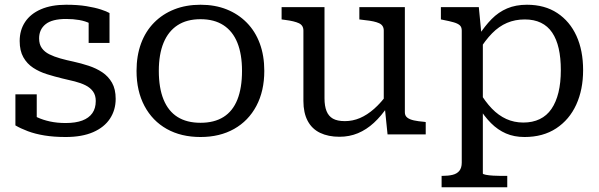

<svg xmlns="http://www.w3.org/2000/svg" viewBox="-20 -567 2528 810"><path d="M384 -141Q384 -165 372.5 -181Q361 -197 341 -207Q321 -217 295.5 -223.5Q270 -230 243 -236Q210 -244 178 -254Q146 -264 120 -281Q94 -298 78.5 -325.5Q63 -353 63 -394Q63 -440 86 -474.5Q109 -509 153 -528Q197 -547 259 -547Q308 -547 344.5 -541Q381 -535 405.5 -527Q430 -519 442 -512V-386H354V-490Q364 -490 371.5 -487Q379 -484 383.5 -478.5Q388 -473 390.5 -464Q393 -455 392 -444Q380 -458 360 -468Q340 -478 314.5 -482.5Q289 -487 259 -487Q200 -487 172.5 -465Q145 -443 145 -405Q145 -380 156.5 -364Q168 -348 188 -338Q208 -328 234.5 -320.5Q261 -313 290 -307Q322 -300 354 -289.5Q386 -279 411.5 -262Q437 -245 452.5 -218Q468 -191 468 -150Q468 -103 444 -66.5Q420 -30 373 -9.5Q326 11 257 11Q207 11 167.5 4.5Q128 -2 97.5 -13.5Q67 -25 45 -38V-169H135V-31Q119 -39 110.5 -47Q102 -55 99 -63Q96 -71 96 -80Q96 -89 98 -98Q114 -83 137.5 -72Q161 -61 191 -54.5Q221 -48 257 -48Q299 -48 327 -58.5Q355 -69 369.5 -89.5Q384 -110 384 -141Z M1095 -268Q1095 -183 1061.5 -120Q1028 -57 967.5 -23Q907 11 826 11Q744 11 683.5 -23Q623 -57 589.5 -120Q556 -183 556 -268Q556 -332 575 -383.5Q594 -435 630 -471.5Q666 -508 715.5 -527.5Q765 -547 826 -547Q887 -547 936 -527.5Q985 -508 1021 -471.5Q1057 -435 1076 -383.5Q1095 -332 1095 -268ZM650 -268Q650 -196 670 -147Q690 -98 729 -73.5Q768 -49 826 -49Q884 -49 923 -73.5Q962 -98 981.5 -147Q1001 -196 1001 -268Q1001 -338 981.5 -386.5Q962 -435 923 -460.5Q884 -486 826 -486Q768 -486 729 -460.5Q690 -435 670 -386.5Q650 -338 650 -268Z M1349 -537V-152Q1349 -120 1357.5 -98.5Q1366 -77 1384.5 -66.5Q1403 -56 1435 -56Q1468 -56 1498.5 -69Q1529 -82 1558.5 -108Q1588 -134 1617 -174V-120Q1589 -78 1557.5 -49Q1526 -20 1490 -5Q1454 10 1412 10Q1365 10 1330.5 -6.5Q1296 -23 1278 -57Q1260 -91 1260 -141V-438Q1260 -460 1241 -469Q1222 -478 1183 -483L1168 -485V-537ZM1688 -537V-93Q1688 -79 1698 -71Q1708 -63 1726.5 -59Q1745 -55 1770 -53L1776 -52V0H1615L1603 -117L1599 -123V-438Q1599 -460 1579.5 -469Q1560 -478 1520 -482L1496 -485V-537Z M2120 223H1843V175H1846Q1871 175 1889.5 170.5Q1908 166 1918 153.5Q1928 141 1928 119V-438Q1928 -453 1919.5 -460.5Q1911 -468 1893.5 -473Q1876 -478 1850 -483L1840 -485V-537H2000L2012 -413L2017 -407V165Q2017 168 2030 170.5Q2043 173 2061 174Q2079 175 2093 175H2120ZM2193 11Q2149 11 2114.5 -4Q2080 -19 2051.5 -47.5Q2023 -76 1998 -117L2001 -182Q2027 -138 2055 -109Q2083 -80 2116 -65Q2149 -50 2188 -50Q2227 -50 2257 -64.5Q2287 -79 2306.5 -107.5Q2326 -136 2336 -177Q2346 -218 2346 -271Q2346 -323 2337 -362.5Q2328 -402 2309.5 -429.5Q2291 -457 2262 -471Q2233 -485 2194 -485Q2153 -485 2119 -470.5Q2085 -456 2056 -426.5Q2027 -397 2000 -353L1998 -415Q2025 -457 2054 -486.5Q2083 -516 2119.5 -531.5Q2156 -547 2203 -547Q2278 -547 2331 -512Q2384 -477 2412 -415.5Q2440 -354 2440 -271Q2440 -189 2411 -125.5Q2382 -62 2326.5 -25.5Q2271 11 2193 11Z"/></svg>

Font: Roboto Serif
Style: Regular
Weight: 400
Designer: Greg Gazdowicz
Foundry: Commercial Type
Version: Version 1.008